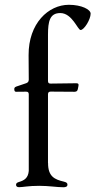

<svg xmlns="http://www.w3.org/2000/svg" viewBox="-20 -783 402 809"><path d="M101.2 -385.7V-62.9C98.7 -33 82.4 -22.7 60 -16.3C51.8 -13.8 47.6 -10.7 47.6 -4.3C47.6 2.8 52.9 5.7 60.4 5.7C76.3 5.7 98.7 0 145.2 0C187.1 0 220.2 6 246.8 6C256.7 6 264.2 3.6 264.2 -5C264.2 -11.7 260.3 -14.9 248.6 -17.8C210.9 -26.6 182.2 -38.7 182.5 -96.2H182.2V-385.7C182.5 -393.8 185.4 -396.7 193.5 -397L294.4 -396.3C302.6 -396.7 306.1 -399.5 307.9 -407.3L310.7 -421.5C312.1 -429.3 309.7 -432.2 301.5 -432.2L193.5 -430.8C185.4 -430.8 182.5 -433.6 182.2 -441.8V-636.4C182.2 -692.8 189.6 -728 234 -728C284.1 -728 307.5 -656.6 319.6 -656.6C334.5 -656.6 361.9 -701 361.9 -725.5C361.9 -742.9 323.9 -762.8 270.2 -762.8C184.3 -762.8 99.8 -685 100.5 -550.4L101.2 -447.4C100.9 -439.3 98 -435.4 90.6 -432.5L48.7 -418.3C41.2 -415.5 39.1 -411.6 40.5 -403.8L40.8 -402.3C41.9 -398.1 43.3 -396.3 49 -396.3L89.8 -396.7C98 -396.7 100.9 -393.8 101.2 -385.7Z"/></svg>

Font: Margiela Serif Text
Style: Regular
Weight: 400
Designer: Andreas Faust, Stefan Endress
Version: Version 1.002;FEAKit 1.0